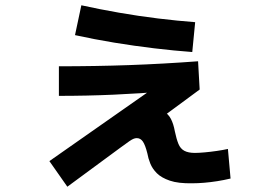

<svg xmlns="http://www.w3.org/2000/svg" viewBox="-20 -652 1040 727"><path d="M235 55 167 -42 614 -355 620 -307Q511 -298 410 -293.5Q309 -289 203 -289V-401Q341 -401 468.5 -405.5Q596 -410 730 -420L736 -313L515 -150L476 -179Q480 -215 496 -228Q512 -241 546 -241Q580 -241 598.5 -231Q617 -221 627 -202Q637 -183 642 -155Q648 -126 655.5 -107.5Q663 -89 678 -81Q693 -73 718 -73Q732 -73 754.5 -75Q777 -77 801 -80.5Q825 -84 843 -88L853 24Q828 30 802.5 34Q777 38 753 40Q729 42 708 42Q655 43 623 32Q591 21 574 4Q557 -13 549 -33Q541 -53 538 -71Q530 -103 521 -116Q512 -129 498 -129Q493 -129 487 -127Q481 -125 470 -117.5Q459 -110 436 -93ZM708 -455Q640 -460 564.5 -469Q489 -478 413 -490.5Q337 -503 264 -519L288 -632Q356 -617 430.5 -604Q505 -591 579 -582Q653 -573 719 -568Z"/></svg>

Font: M PLUS 2 Thin
Style: Bold
Weight: 700
Version: Version 1.001